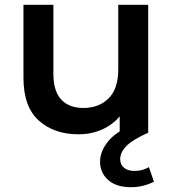

<svg xmlns="http://www.w3.org/2000/svg" viewBox="-20 -554 721 802"><path d="M308 7Q206 7 142 -50.5Q78 -108 78 -229V-534H203V-246Q203 -173 236 -138Q269 -103 328 -103Q394 -103 434 -143.5Q474 -184 474 -264V-534H599V0H480V-68Q450 -32 405 -12.5Q360 7 308 7ZM527 228Q466 228 432 198Q398 168 398 121Q398 78 432 36Q466 -6 545 -37L600 0Q536 28 509 55Q482 82 482 111Q482 134 498.5 147Q515 160 541 160Q576 160 602 144L623 205Q604 215 579 221.5Q554 228 527 228Z"/></svg>

Font: Montserrat SemiBold
Style: Regular
Weight: 600
Designer: Julieta Ulanovsky
Foundry: Julieta Ulanovsky
Version: Version 9.000; ttfautohint (v1.8.4.7-5d5b)